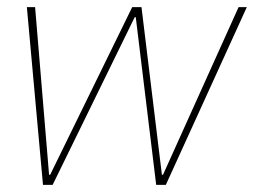

<svg xmlns="http://www.w3.org/2000/svg" viewBox="-20 -516 709 536"><path d="M100 0 55 -496H78L117 -28H120L349 -496H375L432 -28H435L646 -496H669L443 0H416L359 -468H356L127 0Z"/></svg>

Font: DM Sans 36pt Thin
Style: Italic
Weight: 250
Italic angle: -10°
Designer: Colophon Foundry, Jonny Pinhorn
Foundry: Colophon Foundry
Version: Version 4.004;gftools[0.9.30]